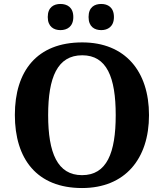

<svg xmlns="http://www.w3.org/2000/svg" viewBox="-20 -939 827 969"><path d="M491 -787C523 -787 555 -804 555 -853C555 -903 523 -919 491 -919C457 -919 427 -903 427 -853C427 -804 457 -787 491 -787ZM285 -787C318 -787 350 -804 350 -853C350 -903 318 -919 285 -919C252 -919 221 -903 221 -853C221 -804 252 -787 285 -787ZM394 10C611 10 732 -137 732 -358C732 -580 611 -725 395 -725C166 -725 55 -580 55 -359C55 -137 166 10 394 10ZM394 -55C270 -55 223 -167 223 -358C223 -549 270 -660 395 -660C519 -660 564 -549 564 -358C564 -167 519 -55 394 -55Z"/></svg>

Font: Noto Serif Lao
Style: Bold
Weight: 700
Designer: Monotype Design Team
Foundry: Monotype Imaging Inc.
Version: Version 2.003